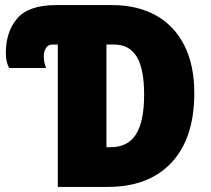

<svg xmlns="http://www.w3.org/2000/svg" viewBox="-20 -734 828 754"><path d="M207 -559H185Q170 -559 161 -546Q152 -533 152 -514Q152 -495 156 -482Q160 -469 161 -467H16Q3 -490 3 -526Q3 -610 48 -662Q93 -714 200 -714H420Q519 -714 591.5 -674Q664 -634 703.5 -556.5Q743 -479 743 -368Q743 -191 653.5 -95.5Q564 0 404 0H207ZM415 -156Q482 -156 514 -206.5Q546 -257 546 -362Q546 -465 516.5 -512Q487 -559 429 -559H398V-156Z"/></svg>

Font: Noto Sans Display Black Narrow
Style: Regular
Weight: 900
Width: 4
Designer: Monotype Design team
Foundry: Monotype Imaging Inc.
Version: Version 1.000